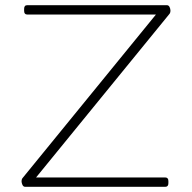

<svg xmlns="http://www.w3.org/2000/svg" viewBox="-20 -720 740 740"><path d="M77 0Q70 0 66.5 -7.5Q63 -15 63 -22Q63 -24 64 -28Q65 -32 68 -35L581 -664H85Q73 -664 73 -678V-686Q73 -700 85 -700H623Q630 -700 633.5 -693Q637 -686 637 -678Q637 -676 636 -672Q635 -668 632 -665L119 -36H617Q629 -36 629 -22V-14Q629 0 617 0Z"/></svg>

Font: Asap Expanded Thin
Style: Regular
Weight: 100
Width: 7
Designer: Pablo Cosgaya
Foundry: Omnibus-Type
Version: Version 3.001; ttfautohint (v1.8.4.7-5d5b)